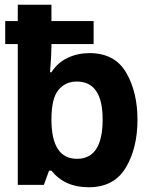

<svg xmlns="http://www.w3.org/2000/svg" viewBox="-20 -780 640 810"><path d="M560 -275Q560 -392 512 -474Q464 -556 357 -556Q308 -556 265.5 -536Q223 -516 197 -475H191Q197 -549 197 -583V-594H375V-691H197V-760H55V-691H2V-594H55V0H165L187 -60H197Q253 10 354 10Q461 10 510.5 -72.5Q560 -155 560 -275ZM197 -276Q197 -365 226.5 -400.5Q256 -436 304 -436Q413 -436 413 -276Q413 -110 305 -110Q197 -110 197 -276Z"/></svg>

Font: Noto Sans Mono UI
Style: Bold
Weight: 700
Designer: Monotype Design team
Foundry: Monotype Imaging Inc.
Version: 1.000